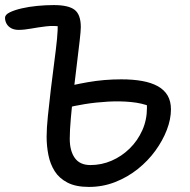

<svg xmlns="http://www.w3.org/2000/svg" viewBox="-22 -728 748 757"><path d="M328.6 9Q277 9 244.2 -8Q211.4 -25 193.7 -53Q176 -81 168.9 -116.5Q161.8 -152 161.8 -189Q161.8 -222 166.8 -270.7Q171.8 -319.4 178.3 -374.4Q184.8 -429.4 191.8 -481.8Q198.8 -534.2 202.8 -574.5Q206.8 -614.8 204.8 -633.8L222.2 -622.8Q190.2 -627.8 159.1 -624Q128 -620.2 100.4 -615.2Q72.8 -610.2 51.2 -610.2Q34.2 -610.2 22.1 -616.8Q10 -623.4 3.9 -634.4Q-2.2 -645.4 -2.2 -658Q-2.2 -670 16.1 -679.1Q34.4 -688.2 63.1 -694.9Q91.8 -701.6 125.3 -704.8Q158.8 -708 190 -708Q248 -708 272.3 -689.2Q296.6 -670.4 296.6 -621Q296.6 -607 292.2 -568.2Q287.8 -529.4 281.3 -477Q274.8 -424.6 268.3 -368.8Q261.8 -313 257.4 -263.1Q253 -213.2 253 -181.2Q253 -133.2 272.9 -105.2Q292.8 -77.2 334.6 -77.2Q378.2 -77.2 418 -94.4Q457.8 -111.6 489.2 -142.4Q520.6 -173.2 539 -214.2Q557.4 -255.2 557.4 -302.8Q557.4 -314.8 556.9 -323.9Q556.4 -333 554.4 -342L570.4 -308.2Q538.6 -321.4 494.9 -325.7Q451.2 -330 403.7 -327.3Q356.2 -324.6 312.7 -317.6Q269.2 -310.6 237.8 -302L214.2 -379.4Q260.8 -392.8 324.5 -404Q388.2 -415.2 456.2 -415.2Q502.6 -415.2 538.9 -408.6Q575.2 -402 600.5 -387.9Q625.8 -373.8 638.9 -351.3Q652 -328.8 652 -296.8Q652 -258 635.8 -215.9Q619.6 -173.8 590.6 -133.8Q561.6 -93.8 521.3 -61.6Q481 -29.4 432.1 -10.2Q383.2 9 328.6 9Z"/></svg>

Font: Shantell Sans Light
Style: Regular
Weight: 300
Designer: Stephen Nixon, Anya Danilova, Shantell Martin
Foundry: Arrow Type
Version: Version 1.011;[c5ecc13dd]